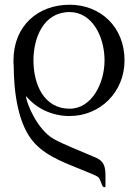

<svg xmlns="http://www.w3.org/2000/svg" viewBox="-20 -474 572 807"><path d="M272.5 13.7C400.9 13.7 503.4 -86.9 503.4 -220.2C503.4 -362.3 400.9 -454.1 272.5 -454.1C142.6 -454.1 37.1 -368.7 36.6 -220.2C36.6 -212.9 36.6 -205.1 37.6 -197.8C38.1 -95.7 52.7 50.8 126.5 128.9C181.6 188 264.2 214.4 339.8 246.1C380.9 263.2 392.1 266.1 398.9 278.8C407.2 294.4 408.7 312.5 417.5 312.5C418.9 312.5 419.9 313 420.9 313C422.9 313 423.3 310.1 423.3 307.6V264.6C423.3 228 417.5 203.6 383.8 189C334 167 244.1 132.3 204.6 109.4C135.7 69.8 89.4 -43.5 89.4 -70.3C132.3 -18.6 197.8 13.7 272.5 13.7ZM419.4 -220.2C419.4 -125.5 366.7 -17.1 272.5 -17.1C165 -17.1 120.6 -119.1 120.6 -220.2C120.6 -315.4 163.1 -423.3 272.5 -423.3C368.7 -423.3 419.4 -318.4 419.4 -220.2Z"/></svg>

Font: Cardo
Style: Italic
Weight: 400
Designer: David J. Perry
Foundry: David J. Perry
Version: Version 0.99